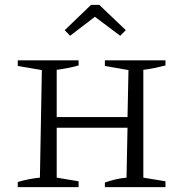

<svg xmlns="http://www.w3.org/2000/svg" viewBox="-20 -769 754 789"><path d="M53 0V-21Q76 -28 99 -32.5Q122 -37 144 -39L152 -481L53 -498V-521H303V-500Q265 -489 213 -482V-288H504L508 -481L411 -498V-521H660V-500Q641 -495 617.5 -490Q594 -485 569 -482V-39L660 -24V0H411V-19Q434 -27 456 -32Q478 -37 500 -39L504 -244H213V-39L303 -24V0ZM388 -749 497 -645 474 -622 370 -700 268 -622 246 -645 354 -749Z"/></svg>

Font: Piazzolla SC Light
Style: Regular
Weight: 300
Designer: Juan Pablo del Peral
Foundry: Huerta Tipografica
Version: Version 1.330